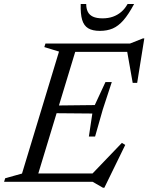

<svg xmlns="http://www.w3.org/2000/svg" viewBox="-41 -892 728 942"><path d="M248.5 -639 176.5 -661 182 -678.5H340.5L134.5 0H-21L-15.5 -17.5L67 -40.5ZM581.5 -647 610 -637.5H276.5L290 -678.5H597L660 -703.5H667L632 -485.5H610ZM464 29 413.5 0H82.5L96 -41H452L403.5 -31L557 -191L573.5 -181L471 29ZM425.5 -222H395L412 -335L186 -337L197 -374L424 -376.5L476.5 -489.5H507.5L463.5 -355.5ZM462.5 -802Q490 -802 512.8 -810Q535.5 -818 553.8 -833.5Q572 -849 585 -872.5H617Q589.5 -821 564.5 -792.5Q539.5 -764 512 -752.2Q484.5 -740.5 449 -740.5Q413 -740.5 391.8 -753.2Q370.5 -766 362 -794.8Q353.5 -823.5 355 -872.5H382Q382 -850 389.8 -834.2Q397.5 -818.5 415.2 -810.2Q433 -802 462.5 -802Z"/></svg>

Font: Newsreader 28pt
Style: Italic
Weight: 400
Italic angle: -17°
Version: Version 1.003